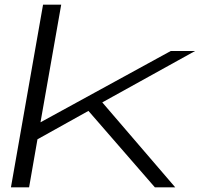

<svg xmlns="http://www.w3.org/2000/svg" viewBox="-20 -805 910 825"><path d="M27 0 165 -785H243L154 -279.5L714 -586H818.5L419.5 -365L733 0H645.5L360 -328.5L141 -206.5L105 0Z"/></svg>

Font: Anybody UltraExpanded Light
Style: Italic
Weight: 300
Width: 9
Italic angle: -10°
Designer: Tyler Finck
Foundry: Etcetera Type Company
Version: Version 1.010; ttfautohint (v1.8.3) -l 8 -r 50 -G 200 -x 14 